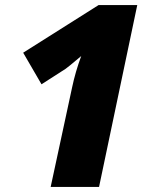

<svg xmlns="http://www.w3.org/2000/svg" viewBox="-20 -734 598 754"><path d="M263 -390Q276 -452 299 -514Q247 -470 238 -464L143 -403L71 -527L367 -714H519L369 0H179Z"/></svg>

Font: Noto Sans Display Black
Style: Italic
Weight: 900
Italic angle: -12°
Designer: Monotype Design team
Foundry: Monotype Imaging Inc.
Version: Version 1.000